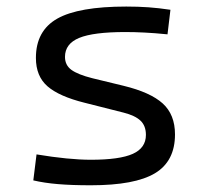

<svg xmlns="http://www.w3.org/2000/svg" viewBox="-20 -547 626 577"><path d="M252.9 9.8Q195.3 9.8 154.3 6.3Q113.3 2.9 80.1 -4.9L89.8 -83Q187 -66.9 252.9 -66.9Q339.8 -66.9 379.2 -84.7Q418.5 -102.5 418.5 -141.6Q418.5 -168.9 402.3 -184.3Q386.2 -199.7 351.6 -208.5L233.9 -238.3Q157.7 -257.3 122.8 -287.6Q87.9 -317.9 87.9 -373Q87.9 -454.6 152.1 -491Q216.3 -527.3 359.4 -527.3Q395 -527.3 426 -525.1Q457 -522.9 492.2 -517.6L483.4 -443.8Q443.4 -447.8 413.6 -449.2Q383.8 -450.7 356.4 -450.7Q260.7 -450.7 218 -433.1Q175.3 -415.5 175.3 -376Q175.3 -351.1 194.8 -336.9Q214.4 -322.8 257.3 -312L351.6 -289.1Q432.1 -269.5 469 -236.1Q505.9 -202.6 505.9 -143.1Q505.9 -62.5 445.8 -26.4Q385.7 9.8 252.9 9.8Z"/></svg>

Font: Cascadia Mono NF SemiLight
Style: Regular
Weight: 350
Monospace: yes
Designer: Aaron Bell
Foundry: Saja Typeworks
Version: Version 2404.023; ttfautohint (v1.8.4)